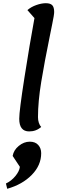

<svg xmlns="http://www.w3.org/2000/svg" viewBox="-20 -795 415 1198"><path d="M100 -54Q100 -103 132.5 -311Q165 -519 195 -682L151 -732Q174 -752 206.5 -763.5Q239 -775 266 -775Q294 -775 306 -762.5Q318 -750 318 -720Q318 -703 306 -645.5Q294 -588 291 -571Q258 -410 237.5 -285.5Q217 -161 217 -64Q217 -45 222.5 -28.5Q228 -12 237 -3Q206 25 162 25Q100 25 100 -54ZM166 89Q200 89 218.5 109.5Q237 130 237 161Q237 236 178.5 296Q120 356 25 383L17 350Q51 334 76 303.5Q101 273 104 246L59 178Q65 142 97 115.5Q129 89 166 89Z"/></svg>

Font: Lemonada
Style: Regular
Weight: 400
Designer: Mohamed Gaber (Arabic) Eduardo Tunni (Latin)
Foundry: Kief Type Foundry
Version: Version 3.006